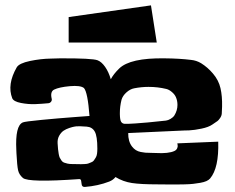

<svg xmlns="http://www.w3.org/2000/svg" viewBox="-20 -702 892 729"><path d="M240.7 -637.2 553.2 -681.6 575.2 -540.5H240.7ZM254.9 -79.1H255.4Q259.3 -79.1 271.2 -78.9Q283.2 -78.6 287.4 -78.6Q291.5 -78.6 301.5 -79.1Q311.5 -79.6 315.4 -81.3Q319.3 -83 326.4 -85.7Q333.5 -88.4 336.4 -92.8Q339.4 -97.2 343.3 -103.3Q347.2 -109.4 348.4 -118.2Q349.6 -127 349.6 -137.7Q349.6 -185.1 339.8 -202.4Q330.1 -219.7 309.1 -221.2Q287.1 -222.7 282.2 -222.7Q280.3 -222.7 275.4 -222.4Q270.5 -222.2 268.6 -222.2Q265.6 -221.7 260.7 -220.9Q255.9 -220.2 243.2 -216.1Q230.5 -211.9 221.2 -205.6Q211.9 -199.2 204.8 -186.8Q197.8 -174.3 198.7 -158.2Q199.7 -143.6 200.4 -135.5Q201.2 -127.4 202.9 -117.7Q204.6 -107.9 207 -103Q209.5 -98.1 213.4 -92.5Q217.3 -86.9 222.9 -84.7Q228.5 -82.5 236.3 -80.8Q244.1 -79.1 254.9 -79.1ZM788.1 -423.3Q810.1 -397.9 817.1 -367.4Q824.2 -336.9 823.2 -296.9Q822.8 -278.8 822 -270.3Q821.3 -261.7 815.4 -253.4Q809.6 -245.1 805.7 -242.4Q801.8 -239.7 786.1 -229Q772 -219.2 745.1 -213.6Q718.3 -208 698.2 -207L678.2 -206.5L466.8 -196.8Q466.3 -165 481.4 -145.5Q487.8 -137.2 495.8 -132.1Q503.9 -127 514.2 -125Q524.4 -123 531.7 -122.3Q539.1 -121.6 552 -121.6Q564.9 -121.6 571.3 -121.1Q620.1 -118.2 642.6 -128.9Q650.4 -132.8 653.1 -139.9Q655.8 -147 654.3 -152.3L653.3 -157.7L808.6 -164.1Q811.5 -64.5 777.8 -24.4Q772.9 -18.6 763.7 -14.4Q754.4 -10.3 740.2 -7.8Q726.1 -5.4 713.1 -3.9Q700.2 -2.4 680.2 -2Q660.2 -1.5 647 -1.5Q633.8 -1.5 610.8 -1.7Q587.9 -2 577.6 -2Q514.6 -2 481 -7.1Q447.3 -12.2 418.5 -29.8Q409.7 -18.6 395 -12.7Q352.1 3.9 302.2 7.8H301.3Q291 7.8 290 -2.4L288.1 -15.6Q287.1 -22 281.2 -22H280.8Q87.4 -8.3 66.9 -26.4Q52.2 -39.1 48.6 -55.9Q44.9 -72.8 42.5 -119.6Q42 -127.4 42 -131.8Q37.1 -225.1 66.9 -237.3Q74.7 -240.7 137.9 -246.8Q201.2 -252.9 260.7 -257.3L319.8 -261.7Q313 -351.6 298.8 -367.7Q285.6 -378.4 245.1 -374.8Q204.6 -371.1 185.5 -361.8Q169.9 -354 176.3 -327.1Q176.3 -326.7 176.5 -325.4Q176.8 -324.2 176.8 -323.7Q176.8 -318.4 172.9 -314.5Q168.9 -310.5 164.1 -310.1Q138.2 -307.6 113 -306.6Q87.9 -305.7 59.8 -311Q31.7 -316.4 26.4 -329.1Q6.3 -381.3 43.5 -446.3Q52.7 -461.9 94 -470.5Q135.3 -479 171.9 -479.5L208.5 -480.5Q330.6 -481 350.6 -473.1Q365.7 -467.3 379.2 -448Q392.6 -428.7 400.4 -401.9L400.9 -401.4Q410.6 -420.4 432.6 -441.9Q474.1 -482.4 604.5 -480.5Q662.1 -480 705.1 -474.6Q725.6 -472.7 743.7 -461.9Q768.6 -446.3 788.1 -423.3ZM642.1 -263.7Q653.8 -282.7 653.8 -303.7Q653.8 -319.8 647.9 -333Q643.6 -343.3 632.8 -352.5Q622.1 -361.8 611.3 -364.3Q579.1 -372.1 543.9 -372.1Q517.1 -372.1 489.3 -366.7Q474.1 -363.8 460 -351.1Q445.8 -338.4 441.4 -323.2Q435.1 -297.9 435.1 -273.4V-268.1Q435.5 -247.1 439.7 -240Q443.8 -232.9 452.6 -231.9Q466.3 -231.4 492.7 -233.2Q519 -234.9 541.5 -237.1Q564 -239.3 586.4 -241.7Q608.9 -244.1 609.9 -244.1Q618.2 -245.1 627.7 -250.7Q637.2 -256.3 642.1 -263.7Z"/></svg>

Font: Some Time Later
Style: Regular
Weight: 400
Version: Version 003.300